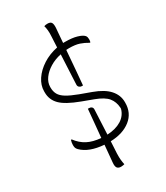

<svg xmlns="http://www.w3.org/2000/svg" viewBox="-257 -990 1114 1290"><g transform="rotate(-30 300.0 -345.0)"><path d="M286 -254H295Q307 -254 315 -247Q323 -240 322 -226Q321 -207 318.5 -153.5Q316 -100 313 -38Q379 -41 422.5 -68Q466 -95 479 -143V-151Q476 -198 450 -230Q424 -262 357 -287L271 -319Q169 -357 129.5 -397Q90 -437 90 -493V-503Q90 -549 119 -592.5Q148 -636 198.5 -668.5Q249 -701 313 -714Q314 -735 315 -755.5Q316 -776 317 -794Q319 -825 317 -844Q315 -863 310 -881Q315 -883 322 -884Q329 -885 336 -885Q359 -885 366.5 -872.5Q374 -860 372 -831Q370 -805 367.5 -777Q365 -749 363 -720Q370 -720 378 -720Q433 -720 468.5 -709.5Q504 -699 517 -685Q523 -679 525 -671Q527 -663 527 -655Q527 -643 524 -632H518Q490 -649 459 -659.5Q428 -670 378 -670Q368 -670 358 -669Q352 -592 346 -520.5Q340 -449 336 -406H326Q316 -406 307.5 -413.5Q299 -421 300 -434Q301 -452 302.5 -487.5Q304 -523 306.5 -568.5Q309 -614 311 -662Q263 -652 224.5 -628.5Q186 -605 163 -573.5Q140 -542 140 -507V-502Q140 -472 152.5 -449.5Q165 -427 196 -408Q227 -389 283 -368L368 -337Q448 -308 486 -265.5Q524 -223 524 -169V-164Q524 -84 465 -37.5Q406 9 310 12Q309 37 307.5 60Q306 83 305 104Q304 135 306 154Q308 173 312 191Q308 192 301 193.5Q294 195 286 195Q264 195 255.5 182.5Q247 170 250 141Q252 122 255 87.5Q258 53 262 11Q147 2 92 -53Q82 -63 79.5 -72Q77 -81 77 -93Q77 -111 83 -130H89Q120 -88 162 -66Q204 -44 266 -39Q271 -93 276.5 -149.5Q282 -206 286 -254Z"/></g></svg>

Font: Recursive Sn Csl St Lt
Style: Regular
Weight: 300
Version: Version 1.079;hotconv 1.0.112;makeotfexe 2.5.65598; ttfautoh